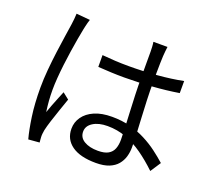

<svg xmlns="http://www.w3.org/2000/svg" viewBox="-134 -943 1268 1153"><g transform="rotate(20 500.0 -366.5)"><path d="M398.8 -591Q441.6 -587 483 -584.8Q524.5 -582.6 568.7 -582.6Q658.8 -582.6 748.1 -589.9Q837.3 -597.2 912.7 -612.4V-535.2Q832.9 -522.3 744.2 -516Q655.6 -509.7 567.2 -509.3Q524 -509.3 483.6 -511.1Q443.2 -512.9 399.2 -515.9ZM748.6 -770.5Q746.6 -755.3 745.1 -740.3Q743.6 -725.4 742.6 -710.2Q741.6 -692.1 740.9 -664.2Q740.2 -636.3 740 -604.6Q739.8 -572.8 739.8 -543.2Q739.8 -485.9 742 -428.7Q744.2 -371.6 747.2 -317.9Q750.2 -264.2 752.4 -216.8Q754.6 -169.3 754.6 -130.5Q754.6 -99.9 746.3 -71.1Q737.9 -42.3 718.4 -18.9Q698.9 4.4 665.5 17.9Q632.1 31.4 581.6 31.4Q481.1 31.4 427.8 -6.8Q374.4 -45 374.4 -112.3Q374.4 -154.3 398.6 -188.4Q422.7 -222.6 468.6 -242.7Q514.5 -262.7 580.2 -262.7Q643.6 -262.7 697.1 -248.6Q750.6 -234.4 796.2 -210.8Q841.9 -187.3 880 -158.7Q918.1 -130.1 949.8 -101.7L906.2 -35.1Q854.1 -84.7 801.6 -122Q749 -159.2 693 -180.2Q637.1 -201.2 573.7 -201.2Q517.4 -201.2 481.8 -178.8Q446.3 -156.3 446.3 -120.1Q446.3 -81.9 480.3 -61.7Q514.3 -41.4 568.2 -41.4Q610.5 -41.4 634.1 -55Q657.6 -68.6 667.1 -93Q676.7 -117.4 676.7 -150.5Q676.7 -177.3 674.7 -223Q672.7 -268.7 669.9 -323.6Q667.1 -378.4 665.1 -435.4Q663.1 -492.3 663.1 -542Q663.1 -593.4 662.9 -638.1Q662.7 -682.7 662.9 -708.8Q662.9 -721.6 661.9 -739.3Q661 -756.9 658.6 -770.5ZM255.1 -763.6Q252.3 -755.6 248.7 -743.2Q245.2 -730.7 242.5 -718Q239.8 -705.3 237.8 -696.3Q232 -668.1 225.3 -629.6Q218.6 -591 211.8 -546.5Q205 -502 199.6 -456.5Q194.2 -411 191 -368.9Q187.8 -326.8 187.8 -293.3Q187.8 -257.2 190.2 -224.1Q192.7 -191 197.9 -153.8Q205.8 -176.8 215.9 -203.1Q226.1 -229.4 236.6 -255.2Q247 -280.9 255.5 -301.4L296.1 -269.2Q284.2 -234.6 269.4 -192.4Q254.6 -150.1 242.4 -111.6Q230.1 -73 224.7 -48.3Q222.7 -38.3 221.4 -25.3Q220 -12.3 220.6 -3.1Q221.2 4.3 221.8 14Q222.4 23.8 223.4 31.5L152.9 37.3Q138.1 -16.8 126.5 -97.4Q114.9 -178.1 114.9 -279.5Q114.9 -334.6 120.4 -395.2Q125.8 -455.8 133.5 -513.7Q141.2 -571.6 148.6 -620.3Q156 -668.9 160.6 -700Q163 -717.5 165 -736.3Q167 -755.1 167.4 -771.5Z"/></g></svg>

Font: Noto Sans HK Thin
Style: Regular
Weight: 100
Designer: Ryoko NISHIZUKA 西塚涼子 (kana, bopomofo & ideographs); Paul D. Hunt (Latin, Greek & Cyrillic); Sandoll Communications 산돌커뮤니
Foundry: Adobe
Version: Version 2.004-H2;hotconv 1.0.118;makeotfexe 2.5.65603